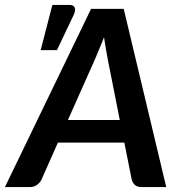

<svg xmlns="http://www.w3.org/2000/svg" viewBox="-60 -759 730 779"><path d="M0 0ZM614.5 0 442 -723H309.5L-40 0H62C72.7 0 82.1 -3 90.2 -9C98.4 -15 104.3 -21.8 108 -29.5L175 -180.5H444.5L474.5 -29.5C477.2 -20.8 481.6 -13.8 487.8 -8.2C493.9 -2.8 502.7 0 514 0ZM215.5 -272 325.5 -519C330.2 -530.3 335.8 -543.6 342.2 -558.8C348.8 -573.9 355.3 -590.3 362 -608C364.7 -590.3 367.2 -574 369.8 -559C372.2 -544 374.7 -530.8 377 -519.5L426 -272ZM105 -555.5H171L239.5 -699.5C244.8 -711.5 246 -721.1 243 -728.2C240 -735.4 233.2 -739 222.5 -739H152.5Z"/></svg>

Font: Lato
Style: Bold Italic
Weight: 700
Italic angle: -7°
Designer: Lukasz Dziedzic
Foundry: tyPoland Lukasz Dziedzic
Version: Version 2.007; 2014-02-27